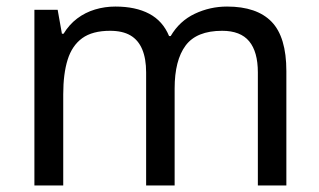

<svg xmlns="http://www.w3.org/2000/svg" viewBox="-20 -566 975 586"><path d="M673 -546Q764 -546 809 -499.5Q854 -453 854 -349V0H767V-345Q767 -408 740.5 -440Q714 -472 658 -472Q580 -472 546.5 -427Q513 -382 513 -296V0H426V-345Q426 -387 414 -415.5Q402 -444 378 -458Q354 -472 316 -472Q262 -472 231 -449.5Q200 -427 186.5 -384Q173 -341 173 -278V0H85V-536H156L169 -463H174Q191 -491 215.5 -509.5Q240 -528 270 -537Q300 -546 332 -546Q394 -546 435.5 -524Q477 -502 496 -456H501Q528 -502 574.5 -524Q621 -546 673 -546Z"/></svg>

Font: Noto Sans Ambassadori
Style: Regular
Weight: 400
Designer: Monotype Design Team
Foundry: Monotype Imaging Inc.
Version: Version 2.013